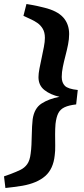

<svg xmlns="http://www.w3.org/2000/svg" viewBox="-53 -738 421 958"><path d="M79 -718Q91 -716 105.5 -713.5Q120 -711 135.5 -707.5Q151 -704 167 -700Q233 -684 262.5 -651Q292 -618 292 -568Q292 -543 286.5 -515.5Q281 -488 273.5 -459.5Q266 -431 260.5 -404Q255 -377 255 -354Q255 -326 270.5 -310Q286 -294 335 -289L327 -217Q291 -213 269.5 -203Q248 -193 238 -173.5Q228 -154 224 -120Q222 -96 222 -67.5Q222 -39 222.5 -11.5Q223 16 220 37Q213 105 172.5 140.5Q132 176 58 189Q33 193 12.5 195.5Q-8 198 -26 200L-33 142L-2 131Q27 120 48 110Q69 100 82.5 81.5Q96 63 100 28Q103 7 104 -16.5Q105 -40 105.5 -63Q106 -86 107 -106.5Q108 -127 110 -143Q118 -198 154.5 -221.5Q191 -245 244 -255Q199 -265 169 -288.5Q139 -312 139 -353Q139 -371 144 -396.5Q149 -422 155 -450Q161 -478 166 -504Q171 -530 171 -549Q171 -577 160 -595Q149 -613 133.5 -623.5Q118 -634 105 -640L64 -659Z"/></svg>

Font: Yrsa
Style: Italic
Weight: 400
Italic angle: -7.10001°
Designer: Anna Giedrys (Yrsa+Rasa design), David Brezina (Yrsa art-direction, Rasa art-direction, design)
Foundry: Rosetta Type Foundry
Version: Version 2.004